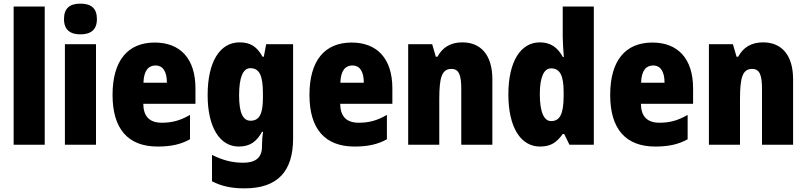

<svg xmlns="http://www.w3.org/2000/svg" viewBox="-20 -796 4435 1056"><path d="M226 0V-760H55V0Z M422 -776C364 -776 332 -751 332 -691C332 -632 366 -607 422 -607C479 -607 513 -632 513 -691C513 -751 481 -776 422 -776ZM508 -553H337V0H508Z M831 -562C683 -562 599 -463 599 -274C599 -86 685 10 847 10C920 10 975 -2 1025 -30V-164C971 -133 927 -121 870 -121C802 -121 769 -156 768 -225H1055V-310C1055 -474 971 -562 831 -562ZM836 -436C874 -436 898 -405 898 -341H769C771 -410 798 -436 836 -436Z M1298 -563C1189 -563 1122 -456 1122 -273C1122 -96 1189 10 1293 10C1356 10 1392 -18 1421 -71H1427C1423 -49 1421 -17 1421 3V10C1421 73 1383 99 1318 99C1258 99 1207 86 1146 56V201C1198 228 1253 240 1325 240C1510 240 1592 143 1592 -34V-553H1444L1431 -484H1424C1393 -540 1357 -563 1298 -563ZM1357 -421C1408 -421 1426 -378 1426 -283V-256C1426 -171 1407 -132 1358 -132C1316 -132 1295 -176 1295 -271C1295 -372 1317 -421 1357 -421Z M1914 -562C1766 -562 1682 -463 1682 -274C1682 -86 1768 10 1930 10C2003 10 2058 -2 2108 -30V-164C2054 -133 2010 -121 1953 -121C1885 -121 1852 -156 1851 -225H2138V-310C2138 -474 2054 -562 1914 -562ZM1919 -436C1957 -436 1981 -405 1981 -341H1852C1854 -410 1881 -436 1919 -436Z M2523 -563C2459 -563 2414 -536 2386 -484H2377L2357 -553H2225V0H2396V-250C2396 -370 2410 -417 2463 -417C2506 -417 2517 -379 2517 -306V0H2688V-360C2688 -493 2625 -563 2523 -563Z M2950 10C3010 10 3042 -13 3075 -59H3083L3112 0H3246V-760H3075V-595C3075 -566 3078 -525 3081 -482H3076C3047 -536 3007 -563 2949 -563C2844 -563 2776 -458 2776 -277C2776 -97 2843 10 2950 10ZM3011 -130C2973 -130 2949 -177 2949 -278C2949 -373 2972 -420 3011 -420C3061 -420 3080 -378 3080 -290V-263C3079 -170 3060 -130 3011 -130Z M3568 -562C3420 -562 3336 -463 3336 -274C3336 -86 3422 10 3584 10C3657 10 3712 -2 3762 -30V-164C3708 -133 3664 -121 3607 -121C3539 -121 3506 -156 3505 -225H3792V-310C3792 -474 3708 -562 3568 -562ZM3573 -436C3611 -436 3635 -405 3635 -341H3506C3508 -410 3535 -436 3573 -436Z M4177 -563C4113 -563 4068 -536 4040 -484H4031L4011 -553H3879V0H4050V-250C4050 -370 4064 -417 4117 -417C4160 -417 4171 -379 4171 -306V0H4342V-360C4342 -493 4279 -563 4177 -563Z"/></svg>

Font: Noto Sans Gurmukhi Condensed Black
Style: Regular
Weight: 900
Width: 3
Designer: Jelle Bosma - Monotype Design Team
Foundry: Monotype Imaging Inc.
Version: Version 2.004